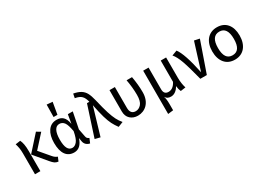

<svg xmlns="http://www.w3.org/2000/svg" viewBox="-27 -1718 3864 2843"><g transform="rotate(-30 1905.0 -297.0)"><path d="M75 -527C91 -475 101 -428 101 -357V0H193V-339C193 -440 180 -495 159 -539ZM496 -499 428 -539 197 -282 379 -65C401 -39 420 -20 436 -9C452 2 472 9 496 12L525 -56C496 -68 473 -82 448 -113L302 -285Z M763 -596H829L864 -799L766 -807ZM778 -539C713 -539 664 -513 629 -462C594 -411 577 -343 577 -259C577 -80 646 12 769 12C846 12 900 -38 933 -138L942 -82C950 -27 989 5 1036 13L1068 -63C1039 -74 1027 -88 1022 -116L996 -250L1051 -527H967L941 -376C921 -493 869 -539 778 -539ZM783 -466C817 -466 845 -452 866 -423C887 -394 903 -342 916 -267C901 -188 882 -134 858 -105C834 -76 808 -61 779 -61C710 -61 675 -124 675 -259C675 -394 714 -466 783 -466Z M1174 -681C1278 -663 1311 -621 1335 -527H1294L1126 -10L1215 12L1354 -457C1372 -365 1389 -290 1406 -233C1423 -176 1440 -130 1458 -95C1476 -60 1498 -24 1525 12L1611 -22C1585 -53 1563 -85 1546 -119C1528 -153 1510 -199 1491 -258C1472 -317 1451 -397 1427 -500C1414 -556 1398 -600 1381 -633C1345 -698 1289 -733 1188 -752Z M1971 -527C1988 -437 1997 -349 1997 -263C1997 -192 1984 -140 1957 -109C1930 -78 1898 -62 1862 -62C1803 -62 1771 -98 1771 -171V-527H1679V-163C1679 -108 1696 -65 1730 -34C1764 -3 1807 12 1858 12C1976 12 2090 -73 2090 -255C2090 -342 2081 -433 2064 -527Z M2647 -527H2555V-163C2522 -99 2479 -67 2426 -67C2373 -67 2347 -97 2347 -156V-527H2255V213L2346 202V96C2346 35 2341 -1 2329 -38C2350 -2 2378 12 2425 12C2482 12 2531 -30 2563 -86V-85C2568 -42 2572 -23 2587 12L2673 0C2656 -53 2647 -113 2647 -180Z M2743 -505C2775 -469 2804 -413 2831 -338C2858 -262 2890 -149 2928 0H3039L3220 -519L3130 -538L2986 -78C2937 -315 2885 -468 2831 -538Z M3519 -539C3371 -539 3283 -428 3283 -263C3283 -178 3304 -111 3345 -62C3386 -13 3444 12 3518 12C3665 12 3753 -99 3753 -264C3753 -349 3733 -416 3692 -465C3651 -514 3593 -539 3519 -539ZM3519 -465C3609 -465 3654 -398 3654 -264C3654 -129 3609 -62 3518 -62C3427 -62 3382 -129 3382 -263C3382 -398 3428 -465 3519 -465Z"/></g></svg>

Font: Fira Sans
Style: Regular
Weight: 400
Designer: Carrois Corporate & Edenspiekermann AG
Foundry: Carrois Corporate GbR & Edenspiekermann AG
Version: Version 4.203